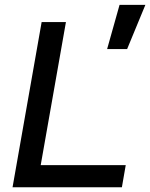

<svg xmlns="http://www.w3.org/2000/svg" viewBox="-20 -786 630 806"><path d="M32.7 0 154.8 -693.4H256.8L150.9 -92.8H507.8L491.7 0ZM429.7 -580.1 481.9 -765.6H590.3L513.7 -580.1Z"/></svg>

Font: CaskaydiaCove NFP
Style: Italic
Weight: 400
Italic angle: -10°
Designer: Aaron Bell
Foundry: Saja Typeworks
Version: Version 2111.001; VTT 6.35;Nerd Fonts 3.1.1